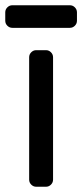

<svg xmlns="http://www.w3.org/2000/svg" viewBox="-36 -711 313 731"><path d="M0 0ZM166 -27Q166 -16 158 -8Q150 0 139 0H102Q91 0 83 -8Q75 -16 75 -27V-493Q75 -504 83 -512Q91 -520 102 -520H139Q150 -520 158 -512Q166 -504 166 -493ZM11 -605Q0 -605 -8 -613Q-16 -621 -16 -632V-664Q-16 -675 -8 -683Q0 -691 11 -691H230Q241 -691 249 -683Q257 -675 257 -664V-632Q257 -621 249 -613Q241 -605 230 -605Z"/></svg>

Font: Rubik
Style: Regular
Weight: 400
Designer: Hubert & Fischer
Foundry: Hubert & Fischer
Version: Version 1.002; ttfautohint (v1.6)